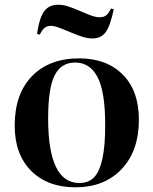

<svg xmlns="http://www.w3.org/2000/svg" viewBox="-20 -776 647 810"><path d="M371.1 -613.8Q351.1 -613.8 330.6 -619.9Q310.1 -626 276.9 -640.1Q235.4 -657.2 220.9 -662.1Q206.5 -667 195.8 -667Q179.7 -667 169.2 -659.4Q158.7 -651.9 147.9 -629.9L136.2 -632.8Q146.5 -702.1 166.7 -729Q187 -755.9 225.1 -755.9Q245.1 -755.9 264.4 -750Q283.7 -744.1 316.9 -730Q354.5 -713.4 370.6 -708.3Q386.7 -703.1 400.9 -703.1Q417 -703.1 427.5 -710.9Q438 -718.8 448.2 -740.2L460 -736.8Q444.8 -665 425 -639.4Q405.3 -613.8 371.1 -613.8ZM297.9 14.2Q180.7 14.2 111.3 -55.4Q42 -125 42 -246.1Q42 -379.9 115 -454.8Q188 -529.8 314 -529.8Q429.7 -529.8 497.8 -461.4Q565.9 -393.1 565.9 -271Q565.9 -139.6 493.2 -62.7Q420.4 14.2 297.9 14.2ZM314.9 -3.9Q352.1 -3.9 375.5 -26.6Q398.9 -49.3 411.4 -103.8Q423.8 -158.2 423.8 -248Q423.8 -389.2 391.6 -450.7Q359.4 -512.2 296.9 -512.2Q238.3 -512.2 210.7 -458.5Q183.1 -404.8 183.1 -275.9Q183.1 -3.9 314.9 -3.9Z"/></svg>

Font: Display Semibold
Style: Regular
Weight: 600
Designer: Latin by Veronika Burian and Jose Scaglione. Greek by Irene Vlachou. Cyrillic by Vera Evstafieva.
Foundry: TypeTogether
Version: Version 3.002